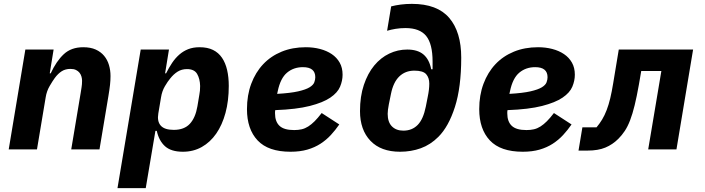

<svg xmlns="http://www.w3.org/2000/svg" viewBox="-20 -772 3640 992"><path d="M25 0 111 -516H257L237 -393H242Q271 -456 309.5 -492Q348 -528 410 -528Q448 -528 474.5 -516Q501 -504 518 -483.5Q535 -463 543 -436Q551 -409 551 -379Q551 -357 548.5 -334Q546 -311 540 -275L494 0H348L397 -293Q399 -307 401.5 -321.5Q404 -336 404 -355Q404 -365 401 -376Q398 -387 391 -396Q384 -405 372.5 -410.5Q361 -416 344 -416Q318 -416 299 -404Q280 -392 263 -369Q252 -354 236.5 -327.5Q221 -301 216 -269L171 0Z M707 -516H853L833 -393H838Q853 -423 869.5 -447.5Q886 -472 906.5 -490Q927 -508 952.5 -518Q978 -528 1011 -528Q1052 -528 1080.5 -514Q1109 -500 1127 -473.5Q1145 -447 1153.5 -410Q1162 -373 1162 -328Q1162 -251 1145 -188.5Q1128 -126 1097 -81.5Q1066 -37 1022.5 -12.5Q979 12 925 12Q864 12 832.5 -16.5Q801 -45 790 -96H783L733 200H587ZM878 -101Q932 -101 961 -132.5Q990 -164 1000 -223L1010 -283Q1012 -292 1013 -303.5Q1014 -315 1014 -328Q1013 -365 998.5 -390Q984 -415 946 -415Q919 -415 898 -402Q877 -389 859 -366Q847 -352 832 -326.5Q817 -301 812 -269L798 -186Q791 -145 810.5 -123Q830 -101 878 -101Z M1481 12Q1366 12 1311 -46.5Q1256 -105 1256 -208Q1256 -280 1278 -339Q1300 -398 1339.5 -440Q1379 -482 1435 -505Q1491 -528 1560 -528Q1599 -528 1633.5 -519Q1668 -510 1694 -492.5Q1720 -475 1735 -448.5Q1750 -422 1750 -386Q1750 -355 1737 -324Q1724 -293 1686.5 -267.5Q1649 -242 1580.5 -224.5Q1512 -207 1402 -203Q1401 -197 1401 -193.5Q1401 -190 1401 -186Q1401 -144 1424 -122Q1447 -100 1500 -100Q1521 -100 1538.5 -104Q1556 -108 1572.5 -118.5Q1589 -129 1605.5 -145.5Q1622 -162 1642 -188L1733 -129Q1713 -100 1689.5 -74.5Q1666 -49 1636 -29.5Q1606 -10 1568 1Q1530 12 1481 12ZM1545 -425Q1497 -425 1463 -396.5Q1429 -368 1415 -301L1412 -287Q1481 -291 1520.5 -300Q1560 -309 1579.5 -321Q1599 -333 1604 -347Q1609 -361 1609 -373Q1609 -425 1545 -425Z M2047 12Q1948 12 1894 -44.5Q1840 -101 1840 -198Q1840 -274 1860 -333.5Q1880 -393 1913.5 -433.5Q1947 -474 1991 -495Q2035 -516 2084 -516Q2138 -516 2168 -490.5Q2198 -465 2208 -414H2215V-454Q2215 -545 2182 -586Q2149 -627 2075 -627Q2048 -627 2024 -623Q2000 -619 1980 -613L2001 -739Q2024 -745 2051 -748.5Q2078 -752 2108 -752Q2239 -752 2301 -679.5Q2363 -607 2363 -474Q2363 -321 2330.5 -219.5Q2298 -118 2245 -65Q2204 -24 2154 -6Q2104 12 2047 12ZM2064 -97Q2109 -97 2138 -126.5Q2167 -156 2180 -221L2190 -272Q2198 -310 2198 -340Q2198 -370 2182 -388.5Q2166 -407 2121 -407Q2074 -407 2043 -377Q2012 -347 2000 -287L1989 -233Q1986 -216 1984.5 -205.5Q1983 -195 1983 -184Q1983 -141 2005 -119Q2027 -97 2064 -97Z M2681 12Q2566 12 2511 -46.5Q2456 -105 2456 -208Q2456 -280 2478 -339Q2500 -398 2539.5 -440Q2579 -482 2635 -505Q2691 -528 2760 -528Q2799 -528 2833.5 -519Q2868 -510 2894 -492.5Q2920 -475 2935 -448.5Q2950 -422 2950 -386Q2950 -355 2937 -324Q2924 -293 2886.5 -267.5Q2849 -242 2780.5 -224.5Q2712 -207 2602 -203Q2601 -197 2601 -193.5Q2601 -190 2601 -186Q2601 -144 2624 -122Q2647 -100 2700 -100Q2721 -100 2738.5 -104Q2756 -108 2772.5 -118.5Q2789 -129 2805.5 -145.5Q2822 -162 2842 -188L2933 -129Q2913 -100 2889.5 -74.5Q2866 -49 2836 -29.5Q2806 -10 2768 1Q2730 12 2681 12ZM2745 -425Q2697 -425 2663 -396.5Q2629 -368 2615 -301L2612 -287Q2681 -291 2720.5 -300Q2760 -309 2779.5 -321Q2799 -333 2804 -347Q2809 -361 2809 -373Q2809 -425 2745 -425Z M2989 -114H3062Q3078 -133 3091 -154.5Q3104 -176 3114.5 -203.5Q3125 -231 3133 -264.5Q3141 -298 3148 -341L3177 -516H3561L3475 0H3329L3397 -405H3293L3281 -335Q3270 -273 3259 -228Q3248 -183 3235.5 -150.5Q3223 -118 3208 -95.5Q3193 -73 3175 -55Q3145 -25 3107.5 -9.5Q3070 6 3016 6H2969Z"/></svg>

Font: IBM Plex Mono
Style: Bold Italic
Weight: 700
Italic angle: -9°
Monospace: yes
Designer: Mike Abbink, Paul van der Laan, Pieter van Rosmalen
Foundry: Bold Monday
Version: Version 2.3